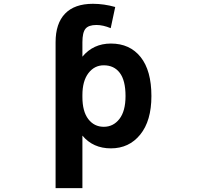

<svg xmlns="http://www.w3.org/2000/svg" viewBox="-20 -761 1040 1000"><path d="M633.8 -260.7Q633.8 -341.8 604 -381.3Q574.2 -420.9 520.5 -420.9Q471.7 -420.9 440.4 -379.9Q409.2 -338.9 409.2 -265.6V-255.9Q409.2 -180.7 439.9 -140.6Q470.7 -100.6 520.5 -100.6Q570.3 -100.6 602.1 -141.6Q633.8 -182.6 633.8 -260.7ZM269.5 218.8V-541Q269.5 -638.7 318.8 -689.9Q368.2 -741.2 463.9 -741.2Q521.5 -741.2 580.1 -724.6L556.6 -614.3Q516.6 -630.9 482.4 -630.9Q441.4 -630.9 425.3 -611.3Q409.2 -591.8 409.2 -541V-465.8Q465.8 -534.2 557.6 -534.2Q656.2 -534.2 712.4 -463.9Q768.6 -393.6 768.6 -260.7Q768.6 -131.8 710.4 -60.1Q652.3 11.7 557.6 11.7Q464.8 11.7 409.2 -54.7V218.8Z"/></svg>

Font: Gen Shin Gothic Monospace Bold
Style: Bold
Weight: 700
Designer: [Source Han Sans]
Ryoko NISHIZUKA  (kana & ideographs); Paul D. Hunt (Latin, Greek & Cyrillic); Wenlong ZHANG  (bopomofo
Version: Version 1.002.20150607